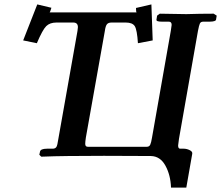

<svg xmlns="http://www.w3.org/2000/svg" viewBox="-20 -709 1002 870"><path d="M331.1 -568.8Q333 -583 333 -585.9Q333 -606.9 312 -606.9H235.8Q206.1 -606.9 189.5 -590.6Q172.9 -574.2 147 -513.2L85 -525.9L148.9 -689L212.9 -673.8Q207 -653.8 205.1 -652.8H599.1Q596.2 -653.8 596.2 -672.9L666 -689L671.9 -525.9L605 -513.2Q601.1 -574.2 590.6 -590.6Q580.1 -606.9 549.8 -606.9H485.8Q470.7 -606.9 464.4 -598.9Q458 -590.8 455.1 -568.8L369.1 -85.9Q366.2 -66.9 366.2 -57.1Q366.2 -43.9 377.9 -43.9H645Q656.2 -43.9 660.6 -53Q665 -62 668.9 -85.9L753.9 -568.8Q757.8 -592.8 757.8 -596.2Q757.8 -611.3 744.1 -610.8H714.8Q700.7 -610.8 694.3 -613Q688 -615.2 689 -620.1L691.9 -638.2L704.1 -647L824.2 -645Q843.3 -646 886.2 -646.5Q929.2 -647 948.2 -647L961.9 -638.2L959 -620.1Q958 -611.3 930.2 -610.8H900.9Q889.6 -610.8 885.7 -602.5Q881.8 -594.2 877 -568.8L791 -80.1Q787.1 -54.2 787.1 -49.8Q787.1 -34.7 796.9 -35.2H813Q826.2 -35.2 839.6 -28.6Q853 -22 851.1 -12.2L824.2 141.1H754.9Q752.9 84 729.5 41.5Q706.1 -1 664.1 -2Q654.3 -2 576.7 -2.4Q499 -2.9 451.2 -2.9Q337.4 -2.9 288.1 -2Q271 -2 227.5 -1Q184.1 0 167 1L158.2 -7.8L161.1 -21Q163.1 -35.2 192.9 -35.2H220.2Q231.4 -36.1 235.8 -43.5Q240.2 -50.8 244.1 -78.1Z"/></svg>

Font: Linux Libertine
Style: Semibold Italic
Weight: 600
Italic angle: -11.5°
Designer: Philipp H. Poll
Foundry: Philipp H. Poll
Version: Version 5.1.2 ; ttfautohint (v0.9)